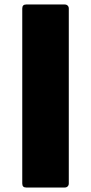

<svg xmlns="http://www.w3.org/2000/svg" viewBox="-20 -792 405 854"><path d="M79 24V-754Q79 -772 96 -772H268Q276 -772 281 -767Q286 -762 286 -754V24Q286 32 281 37Q276 42 268 42H96Q79 42 79 24Z"/></svg>

Font: LINE Seed JP_TTF ExtraBold
Style: Regular
Weight: 800
Designer: LY Corporation & Fontrix & Fontworks
Version: Version 1.015